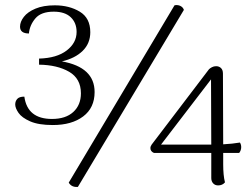

<svg xmlns="http://www.w3.org/2000/svg" viewBox="-20 -724 980 757"><path d="M40 -312Q40 -325 48 -334Q56 -343 76 -343Q88 -255 185 -255Q239 -255 269 -282.5Q299 -310 299 -356Q299 -414 252.5 -441Q206 -468 134 -469V-493Q204 -495 243 -525Q282 -555 282 -598Q282 -634 259 -656Q236 -678 192 -678Q142 -678 119.5 -651.5Q97 -625 94 -592Q59 -592 59 -619Q59 -638 74 -657.5Q89 -677 120 -690Q151 -703 196 -703Q253 -703 294.5 -678Q336 -653 336 -597Q336 -553 306 -523.5Q276 -494 224 -482Q353 -459 353 -361Q353 -299 308 -265Q263 -231 188 -231Q132 -231 99 -245.5Q66 -260 53 -279Q40 -298 40 -312ZM676 -704Q686 -704 694 -699Q702 -694 705 -685L287 13Q262 15 251 -4L668 -703Q671 -704 676 -704ZM931 -144Q931 -131 923 -121H860V-76Q860 -32 867 -5Q857 7 840 7Q828 7 820.5 -1Q813 -9 813 -22V-121H587Q573 -127 573 -140Q573 -147 578 -154L804 -451Q808 -455 815.5 -459Q823 -463 832 -463Q844 -463 851.5 -455.5Q859 -448 859 -434L860 -155Q897 -157 926 -162Q931 -154 931 -144ZM813 -154 812 -411 615 -154Z"/></svg>

Font: Arima Madurai Light
Style: Regular
Weight: 300
Designer: Joana Correia and Natanael Gama
Foundry: NDISCOVER
Version: Version 1.019